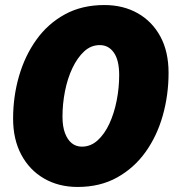

<svg xmlns="http://www.w3.org/2000/svg" viewBox="-20 -730 690 762"><path d="M288 12Q213 12 155 -21.5Q97 -55 64.5 -116Q32 -177 32 -259Q32 -347 55.5 -428Q79 -509 124.5 -572.5Q170 -636 237.5 -673Q305 -710 394 -710Q469 -710 526.5 -677.5Q584 -645 616.5 -585Q649 -525 649 -441Q649 -353 626 -271.5Q603 -190 557.5 -126.5Q512 -63 444.5 -25.5Q377 12 288 12ZM305 -148Q340 -148 367.5 -173Q395 -198 414 -239Q433 -280 443 -330.5Q453 -381 453 -432Q453 -491 432 -521Q411 -551 376 -551Q341 -551 314 -526Q287 -501 267.5 -460Q248 -419 238 -368.5Q228 -318 228 -267Q228 -228 238 -201.5Q248 -175 265 -161.5Q282 -148 305 -148Z"/></svg>

Font: Azeret Mono Thin ExtraBold
Style: Italic
Weight: 800
Italic angle: -12°
Version: Version 1.002